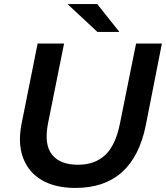

<svg xmlns="http://www.w3.org/2000/svg" viewBox="-20 -914 816 944"><path d="M351 10Q251 10 185.5 -28.5Q120 -67 93.5 -138Q67 -209 86 -305L165 -700H295L216 -307Q196 -204 235.5 -154Q275 -104 364 -104Q447 -104 498 -152.5Q549 -201 570 -308L649 -700H776L697 -299Q635 10 351 10ZM459 -757 312 -894H458L567 -757Z"/></svg>

Font: Montserrat SemiBold
Style: Italic
Weight: 600
Italic angle: -11.3°
Designer: Julieta Ulanovsky
Foundry: Julieta Ulanovsky
Version: Version 9.000; ttfautohint (v1.8.4.7-5d5b)